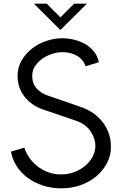

<svg xmlns="http://www.w3.org/2000/svg" viewBox="-20 -1019 686 1049"><path d="M586 -216Q586 -169 564.5 -128Q543 -87 506.5 -56Q470 -25 420.5 -7.5Q371 10 314 10Q261 10 214 -5.5Q167 -21 130.5 -48Q94 -75 70.5 -112Q47 -149 40 -191L113 -212Q122 -184 140 -158Q158 -132 183.5 -111.5Q209 -91 242 -78.5Q275 -66 314 -66Q353 -66 387.5 -79.5Q422 -93 447 -114.5Q472 -136 486.5 -164Q501 -192 501 -222Q501 -263 474.5 -302Q448 -341 399 -358L212 -422Q153 -442 114.5 -490.5Q76 -539 76 -605Q76 -650 97.5 -687.5Q119 -725 153.5 -752.5Q188 -780 232 -795Q276 -810 320 -810Q356 -810 389.5 -801Q423 -792 450 -775.5Q477 -759 495.5 -734.5Q514 -710 520 -679L448 -657Q434 -695 400 -714.5Q366 -734 320 -734Q293 -734 264 -724.5Q235 -715 211 -698Q187 -681 171.5 -657.5Q156 -634 156 -605Q156 -562 180.5 -535.5Q205 -509 241 -497L426 -433Q499 -407 542.5 -349.5Q586 -292 586 -216ZM455 -999 310 -855 165 -999H235L310 -924L385 -999Z"/></svg>

Font: Gauge
Style: Regular
Weight: 400
Designer: Daniel Pimley
Foundry: Daniel Pimley
Version: Version 2.0